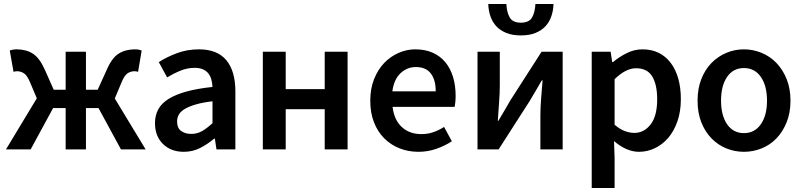

<svg xmlns="http://www.w3.org/2000/svg" viewBox="-20 -751 4034 965"><path d="M10 0 165 -257 132 -335Q117 -372 100.5 -382.5Q84 -393 66 -393Q57 -393 48 -390L29 -497Q44 -503 64 -503Q111 -503 145 -481.5Q179 -460 206 -399L250 -300H310V-491H412V-300H471L516 -399Q542 -460 576.5 -481.5Q611 -503 658 -503Q677 -503 692 -497L674 -390Q665 -393 656 -393Q637 -393 621 -382.5Q605 -372 590 -335L557 -256L712 0H588L475 -208H412V0H310V-208H247L134 0Z M904 12Q839 12 799 -27.5Q759 -67 759 -132Q759 -171 775.5 -201.5Q792 -232 827.5 -254Q863 -276 917.5 -291Q972 -306 1048 -314Q1047 -333 1042.5 -350.5Q1038 -368 1027.5 -381.5Q1017 -395 1000 -402.5Q983 -410 958 -410Q922 -410 887.5 -396Q853 -382 820 -362L778 -439Q819 -465 870 -484Q921 -503 980 -503Q1072 -503 1117.5 -448.5Q1163 -394 1163 -291V0H1068L1060 -54H1056Q1023 -26 985.5 -7Q948 12 904 12ZM941 -78Q971 -78 995.5 -92Q1020 -106 1048 -132V-242Q998 -236 964 -226Q930 -216 909 -203.5Q888 -191 879 -175Q870 -159 870 -141Q870 -108 890 -93Q910 -78 941 -78Z M1301 0V-491H1416V-303H1612V-491H1727V0H1612V-202H1416V0Z M2083 12Q2032 12 1988 -5.5Q1944 -23 1911 -56Q1878 -89 1859.5 -136.5Q1841 -184 1841 -245Q1841 -305 1860 -353Q1879 -401 1910.5 -434Q1942 -467 1983 -485Q2024 -503 2067 -503Q2117 -503 2155 -486Q2193 -469 2218.5 -438Q2244 -407 2257 -364Q2270 -321 2270 -270Q2270 -253 2268.5 -238Q2267 -223 2265 -214H1953Q1961 -148 1999.5 -112.5Q2038 -77 2098 -77Q2130 -77 2157.5 -86.5Q2185 -96 2212 -113L2251 -41Q2216 -18 2173 -3Q2130 12 2083 12ZM1952 -292H2170Q2170 -349 2145.5 -381.5Q2121 -414 2070 -414Q2026 -414 1993 -383Q1960 -352 1952 -292Z M2380 0V-491H2492V-322Q2492 -284 2488.5 -237.5Q2485 -191 2482 -144H2485Q2498 -167 2516 -196.5Q2534 -226 2546 -248L2702 -491H2808V0H2696V-169Q2696 -207 2699.5 -253.5Q2703 -300 2707 -347H2703Q2690 -324 2672.5 -294.5Q2655 -265 2642 -243L2486 0ZM2598 -573Q2555 -573 2524.5 -585.5Q2494 -598 2474.5 -619Q2455 -640 2445 -669Q2435 -698 2434 -731H2525Q2527 -689 2542 -663Q2557 -637 2598 -637Q2639 -637 2654 -663Q2669 -689 2671 -731H2762Q2761 -698 2751 -669Q2741 -640 2721.5 -619Q2702 -598 2671.5 -585.5Q2641 -573 2598 -573Z M2954 194V-491H3049L3057 -439H3061Q3092 -465 3130 -484Q3168 -503 3209 -503Q3255 -503 3290.5 -485.5Q3326 -468 3351 -435Q3376 -402 3389 -356Q3402 -310 3402 -253Q3402 -190 3384.5 -140.5Q3367 -91 3338 -57.5Q3309 -24 3271 -6Q3233 12 3192 12Q3160 12 3128 -2Q3096 -16 3066 -42L3069 40V194ZM3168 -83Q3217 -83 3250 -125.5Q3283 -168 3283 -252Q3283 -326 3258 -367Q3233 -408 3177 -408Q3125 -408 3069 -353V-124Q3096 -101 3121 -92Q3146 -83 3168 -83Z M3719 12Q3673 12 3631 -5Q3589 -22 3556.5 -55Q3524 -88 3505 -136Q3486 -184 3486 -245Q3486 -306 3505 -354Q3524 -402 3556.5 -435Q3589 -468 3631 -485.5Q3673 -503 3719 -503Q3765 -503 3807.5 -485.5Q3850 -468 3882 -435Q3914 -402 3933.5 -354Q3953 -306 3953 -245Q3953 -184 3933.5 -136Q3914 -88 3882 -55Q3850 -22 3807.5 -5Q3765 12 3719 12ZM3719 -82Q3773 -82 3804 -126.5Q3835 -171 3835 -245Q3835 -320 3804 -364.5Q3773 -409 3719 -409Q3665 -409 3634.5 -364.5Q3604 -320 3604 -245Q3604 -171 3634.5 -126.5Q3665 -82 3719 -82Z"/></svg>

Font: Giro Semibold
Style: Regular
Weight: 600
Designer: Paul D. Hunt
Foundry: Adobe Systems Incorporated
Version: Version 1.000;PS 1.0;hotconv 1.0.88;makeotf.lib2.5.647800